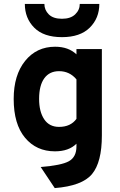

<svg xmlns="http://www.w3.org/2000/svg" viewBox="-20 -762 616 982"><path d="M297 -572Q203 -572 155 -620.5Q107 -669 107 -742H207Q207 -711 229.5 -688.5Q252 -666 297 -666Q341 -666 364.5 -688.5Q388 -711 388 -742H488Q488 -669 439 -620.5Q390 -572 297 -572ZM188 92Q294 84 332.5 62.5Q371 41 371 -13V-27Q332 12 261 12Q166 12 108 -57.5Q50 -127 50 -256Q50 -378 108.5 -450.5Q167 -523 262 -523Q330 -523 371 -484V-511H501V-69Q501 68 450.5 128.5Q400 189 260 200ZM282 -113Q341 -113 371 -154V-356Q336 -398 282 -398Q233 -398 206.5 -361.5Q180 -325 180 -256Q180 -191 206 -152Q232 -113 282 -113Z"/></svg>

Font: OVRPSS Recut ExtraBold
Style: Regular
Weight: 800
Designer: Giant Group
Foundry: Giant Group
Version: Version 1.001;hotconv 1.0.109;makeotfexe 2.5.65596